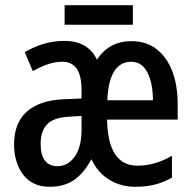

<svg xmlns="http://www.w3.org/2000/svg" viewBox="-20 -707 741 737"><path d="M484 -549Q542 -549 581.5 -518Q621 -487 641.5 -433Q662 -379 662 -308V-248H391Q394 -71 508 -71Q575 -71 640 -109V-25Q608 -7 574.5 1.5Q541 10 499 10Q444 10 399.5 -17Q355 -44 331 -96Q302 -42 264 -16Q226 10 171 10Q104 10 69 -36.5Q34 -83 34 -153Q34 -235 83 -278.5Q132 -322 224 -326L293 -329V-362Q293 -470 219 -470Q192 -470 164 -460.5Q136 -451 106 -434L75 -507Q107 -526 145.5 -538Q184 -550 227 -550Q318 -550 352 -478Q399 -549 484 -549ZM483 -470Q442 -470 418.5 -433.5Q395 -397 392 -322H567Q567 -387 546 -428.5Q525 -470 483 -470ZM293 -262 244 -259Q187 -256 161.5 -230.5Q136 -205 136 -155Q136 -111 153 -90Q170 -69 200 -69Q241 -69 267 -106Q293 -143 293 -210ZM490 -687V-612H228V-687Z"/></svg>

Font: Avrile Sans Condensed Medium
Style: Regular
Weight: 500
Width: 3
Designer: Monotype Design Team
Foundry: Monotype Imaging Inc.
Version: Version 2.001;September 10, 2019;FontCreator 11.5.0.2425 64-